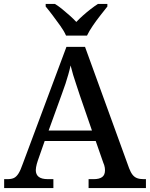

<svg xmlns="http://www.w3.org/2000/svg" viewBox="-20 -951 758 971"><path d="M1 0V-45H18Q38 -45 50.5 -51Q63 -57 73.5 -73.5Q84 -90 95 -122L316 -714H410L633 -100Q641 -79 650.5 -67Q660 -55 673.5 -50Q687 -45 706 -45H718V0H428V-45H454Q482 -45 496.5 -55.5Q511 -66 511 -90Q511 -97 510 -103Q509 -109 507 -116Q505 -123 502 -129L464 -238H206L171 -138Q168 -130 166 -121.5Q164 -113 162.5 -105.5Q161 -98 161 -91Q161 -68 176 -56.5Q191 -45 222 -45H250V0ZM226 -291H445L384 -468Q375 -497 366 -522.5Q357 -548 350 -572Q343 -596 337 -620Q332 -597 325.5 -574.5Q319 -552 311.5 -528.5Q304 -505 293 -476ZM314 -771Q304 -794 285 -820.5Q266 -847 246.5 -873Q227 -899 211 -918V-931H258Q276 -920 295 -904.5Q314 -889 332.5 -872.5Q351 -856 366 -840Q381 -856 399.5 -872.5Q418 -889 438 -904.5Q458 -920 475 -931H523V-918Q508 -899 487.5 -873Q467 -847 449 -820.5Q431 -794 420 -771Z"/></svg>

Font: Noto Serif Hebrew Medium
Style: Regular
Weight: 500
Version: Version 2.003